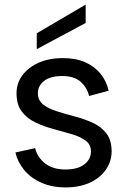

<svg xmlns="http://www.w3.org/2000/svg" viewBox="-20 -809 556 836"><path d="M266 7Q206 7 160 -13.5Q114 -34 85.5 -68.5Q57 -103 47 -145L133 -164Q143 -123 177 -97Q211 -71 264 -71Q319 -71 347.5 -93.5Q376 -116 376 -150Q376 -180 352.5 -197Q329 -214 292 -225Q255 -236 213.5 -247Q172 -258 135 -275.5Q98 -293 75 -323Q52 -353 52 -403Q52 -446 77 -480.5Q102 -515 147.5 -535.5Q193 -556 254 -556Q311 -556 352 -537.5Q393 -519 418.5 -487Q444 -455 453 -414L368 -391Q359 -428 331 -453Q303 -478 251 -478Q200 -478 172.5 -457Q145 -436 145 -404Q145 -372 168 -354Q191 -336 227.5 -324.5Q264 -313 305.5 -302Q347 -291 383.5 -274.5Q420 -258 443 -228.5Q466 -199 466 -150Q466 -107 441.5 -71Q417 -35 372 -14Q327 7 266 7ZM353 -789V-709L140 -595V-664Z"/></svg>

Font: Parkinsans
Style: Regular
Weight: 400
Designer: Red Stone, Indian Type Foundry
Foundry: Indian Type Foundry
Version: Version 1.000